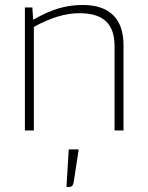

<svg xmlns="http://www.w3.org/2000/svg" viewBox="-20 -524 593 771"><path d="M116 0H80V-494H110L113 -446H116Q170 -477 216 -490.5Q262 -504 312 -504Q393 -504 434.5 -463Q476 -422 476 -342V0H440V-339Q440 -406 405.5 -438.5Q371 -471 299 -471Q257 -471 212 -457.5Q167 -444 116 -416ZM296 76 276 207Q274 218 269.5 222.5Q265 227 255 227H247L256 76Z"/></svg>

Font: Blinker ExtraLight
Style: Regular
Weight: 200
Designer: Juergen Huber
Foundry: supertype
Version: Version 1.017;hotconv 1.0.117;makeotfexe 2.5.65602